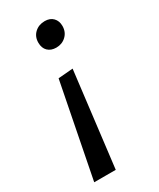

<svg xmlns="http://www.w3.org/2000/svg" viewBox="-183 -536 684 826"><g transform="rotate(-30 159.0 -123.5)"><path d="M246 -421Q246 -391 226 -372Q206 -353 177 -353Q151 -353 135.5 -368Q120 -383 120 -410Q120 -440 140 -458.5Q160 -477 190 -477Q216 -477 231 -461.5Q246 -446 246 -421ZM119 -234 192 -240 135 230H28Z"/></g></svg>

Font: Bitter Pro Medium
Style: Italic
Weight: 500
Italic angle: -9°
Designer: Sol Matas, and Bitter project Authors
Foundry: Sol Matas
Version: Version 1.010